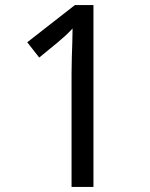

<svg xmlns="http://www.w3.org/2000/svg" viewBox="-20 -734 591 754"><path d="M261 0V-446Q261 -474 262 -506.5Q263 -539 264 -569.5Q265 -600 265 -622Q249 -605 237.5 -594.5Q226 -584 206 -567L134 -508L87 -568L274 -714H347V0Z"/></svg>

Font: utamil25
Style: Book
Weight: 400
Designer: Jelle Bosma - Monotype Design Team
Foundry: Monotype Imaging Inc.
Version: Version 2.003